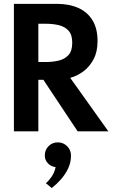

<svg xmlns="http://www.w3.org/2000/svg" viewBox="-20 -680 606 994"><path d="M541 0H382L204.5 -267H178.5V0H52V-660H276Q338 -660 385.2 -639Q432.5 -618 458.8 -575.2Q485 -532.5 485 -467Q485 -411.5 464.2 -372.8Q443.5 -334 411.2 -310.2Q379 -286.5 343.5 -277ZM219 -359Q253.5 -359 284.5 -366.5Q315.5 -374 334.8 -395.2Q354 -416.5 354 -459Q354 -500 335 -521Q316 -542 285.2 -549.5Q254.5 -557 218.5 -557H178.5V-359ZM248 293.5 217.5 268.5Q232.5 256 247.2 234.8Q262 213.5 268 185.5Q243.5 182 227.8 165.2Q212 148.5 212 124.5Q212 96 231.5 76.5Q251 57 279 57Q307.5 57 327.5 76.8Q347.5 96.5 347.5 125.5Q347.5 161 332.8 192Q318 223 295.5 248.5Q273 274 248 293.5Z"/></svg>

Font: Lucymar Sans SemiBold
Style: Regular
Weight: 600
Foundry: The League of Moveable Type (original font) / Main changes by Cristiano Sobral with portions from Mirco Monsees
Version: Version 2.001;August 30, 2020;FontCreator 13.0.0.2681 64-bit